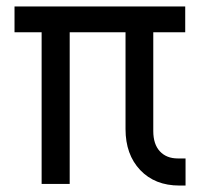

<svg xmlns="http://www.w3.org/2000/svg" viewBox="-20 -570 640 595"><path d="M536 5Q460 5 414.5 -43Q369 -91 369 -170V-470H196V0H109V-470H25V-550H554V-470H455V-164Q455 -123 475.5 -101Q496 -79 531 -79H555V5Z"/></svg>

Font: Pitagon Sans Mono
Style: Regular
Weight: 400
Monospace: yes
Designer: Travis Tran
Foundry: Pitagon
Version: Version 1.001;gftools[0.9.26]